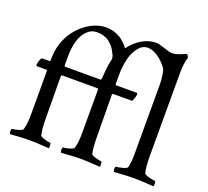

<svg xmlns="http://www.w3.org/2000/svg" viewBox="-132 -950 1208 1117"><g transform="rotate(20 471.5 -391.5)"><path d="M30.8 -13.7Q30.8 -19 32.2 -24.2Q33.7 -29.3 35.2 -29.3Q48.8 -29.3 73.7 -36.6Q98.6 -43.9 100.6 -52.2Q104 -64.9 106.2 -76.7Q108.4 -88.4 109.4 -101.1Q110.4 -113.8 110.6 -125Q110.8 -136.2 110.8 -152.8V-413.6Q110.8 -416.5 109.4 -418.9Q107.9 -421.4 105.5 -421.4H45.4Q42 -421.4 42 -428.2Q42 -439.5 48.3 -457Q54.7 -474.6 59.1 -474.6H105.5Q107.9 -474.6 109.4 -476.8Q110.8 -479 110.8 -481.4V-496.1Q110.8 -543.9 125.5 -587.6Q140.1 -631.3 164.3 -664.3Q188.5 -697.3 219.2 -721.7Q250 -746.1 283.4 -758.8Q316.9 -771.5 349.1 -771.5Q378.4 -771.5 404.8 -762.5Q431.2 -753.4 448.7 -739.7Q466.3 -726.1 476.8 -714.8Q487.3 -703.6 492.7 -694.3Q524.9 -738.3 567.4 -762.7Q609.9 -787.1 652.3 -787.1Q669.9 -787.1 707.3 -774.2Q744.6 -761.2 758.8 -761.2Q774.9 -761.2 793.9 -767.6Q813 -773.9 825.4 -780Q837.9 -786.1 838.4 -786.1H841.8Q846.2 -786.1 850.1 -779.8Q854 -773.4 855.5 -768.1Q842.8 -731.4 842.8 -669.4V-152.8Q842.8 -86.9 852.1 -52.2Q854 -43.9 881.3 -36.6Q908.7 -29.3 919.9 -29.3Q923.8 -29.3 924.6 -15.4Q925.3 -1.5 923.3 3.4Q908.7 2.4 883.8 1Q858.9 -0.5 840.1 -1.5Q821.3 -2.4 802.2 -2.4Q781.2 -2.4 762.2 -1.5Q743.2 -0.5 718.5 1Q693.8 2.4 678.7 3.4Q674.3 -1 674.3 -15.1Q674.3 -29.3 678.7 -29.3Q692.4 -29.3 719 -36.6Q745.6 -43.9 747.6 -52.2Q755.4 -85 755.4 -131.3V-567.4Q755.4 -582 752 -613.3Q748.5 -644.5 743.2 -655.8Q738.3 -665.5 726.3 -679.7Q714.4 -693.8 697.8 -708.3Q681.2 -722.7 659.4 -732.9Q637.7 -743.2 617.2 -743.2Q584.5 -743.2 560.1 -712.4Q535.6 -681.6 524.4 -636Q513.2 -590.3 513.2 -538.1V-480.5Q513.2 -478.5 515.1 -476.6Q517.1 -474.6 519 -474.6H644.5Q648.4 -474.6 649.4 -473.4Q650.4 -472.2 650.4 -466.8Q650.4 -448.7 636.7 -421.4H520Q517.6 -421.4 515.4 -419.2Q513.2 -417 513.2 -414.6L515.6 -152.8Q515.6 -86.9 524.4 -52.2Q526.9 -43.9 552 -36.6Q577.1 -29.3 587.9 -29.3Q591.8 -29.3 592.5 -15.4Q593.3 -1.5 591.3 3.4Q576.7 2.4 552.2 1Q527.8 -0.5 509 -1.5Q490.2 -2.4 470.2 -2.4Q449.2 -2.4 431.2 -1.5Q413.1 -0.5 390.1 1Q367.2 2.4 351.1 3.4Q346.7 -1 346.7 -13.7Q346.7 -19 348.1 -24.2Q349.6 -29.3 351.1 -29.3Q364.7 -29.3 389.6 -36.6Q414.6 -43.9 417 -52.2Q423.3 -76.7 425.3 -98.1Q427.2 -119.6 427.2 -152.8V-413.6Q427.2 -416.5 425.5 -418.9Q423.8 -421.4 421.4 -421.4H205.1Q202.6 -421.4 200.9 -420.4Q199.2 -419.4 198.2 -418Q197.3 -416.5 197.3 -414.6L199.2 -152.8Q199.2 -86.9 208.5 -52.2Q210.4 -43.9 235.8 -36.6Q261.2 -29.3 272 -29.3Q275.9 -29.3 276.6 -15.4Q277.3 -1.5 275.4 3.4Q260.7 2.4 236.3 1Q211.9 -0.5 193.1 -1.5Q174.3 -2.4 154.3 -2.4Q133.3 -2.4 115.2 -1.5Q97.2 -0.5 74.2 1Q51.3 2.4 35.2 3.4Q30.8 -1 30.8 -13.7ZM197.3 -480.5Q197.3 -478.5 199.2 -476.6Q201.2 -474.6 202.6 -474.6H421.4Q424.8 -474.6 427.2 -485.8Q431.6 -565.4 440.4 -595.7Q442.9 -601.6 442.9 -612.8Q442.9 -618.7 438.5 -632.3Q437.5 -633.3 433.1 -642.6Q428.7 -651.9 423.3 -661.4Q418 -670.9 407.2 -683.3Q396.5 -695.8 384 -705.1Q371.6 -714.4 351.8 -720.7Q332 -727.1 309.1 -727.1Q273.4 -727.1 247.3 -700.4Q221.2 -673.8 209.2 -631.8Q197.3 -589.8 197.3 -538.1Z"/></g></svg>

Font: Crimson
Style: Regular
Weight: 400
Version: Version 0.8